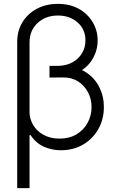

<svg xmlns="http://www.w3.org/2000/svg" viewBox="-20 -757 599 981"><path d="M232.9 -417.5H304.7Q373.5 -417.5 419.2 -387.7Q464.8 -357.9 488 -310.5Q511.2 -263.2 510.7 -209.5Q510.7 -147.5 482.4 -97.4Q454.1 -47.4 404.5 -18.3Q355 10.7 290.5 10.7Q244.6 10.7 203.9 -7.6Q163.1 -25.9 135.3 -67.9L129.4 -64.9L130.4 -187.5Q130.9 -149.9 149.4 -118.4Q168 -86.9 202.6 -67.9Q237.3 -48.8 283.7 -48.8Q334.5 -48.8 370.8 -70.6Q407.2 -92.3 427.5 -129.2Q447.8 -166 447.8 -210Q447.8 -251.5 429.4 -285.9Q411.1 -320.3 378.7 -341.1Q346.2 -361.8 303.2 -361.3L232.9 -360.8ZM276.4 -737.3Q323.7 -737.3 361.1 -722.2Q398.4 -707 424.8 -680.7Q451.2 -654.3 465.1 -621.1Q479 -587.9 479 -551.3Q479.5 -503.9 456.3 -461.2Q433.1 -418.5 387.5 -391.6Q341.8 -364.7 274.9 -364.7H232.9V-420.4H274.9Q318.8 -420.9 350.6 -438.7Q382.3 -456.5 399.7 -486.3Q417 -516.1 416.5 -551.3Q416.5 -606.9 376.5 -642.3Q336.4 -677.7 275.9 -677.7Q213.9 -677.7 172.6 -639.9Q131.3 -602.1 130.9 -541V204.1H67.9V-543Q67.9 -599.1 94.5 -643.1Q121.1 -687 168.2 -712.2Q215.3 -737.3 276.4 -737.3Z"/></svg>

Font: Inter Tight Light
Style: Regular
Weight: 300
Designer: Rasmus Andersson
Foundry: rsms
Version: Version 3.004